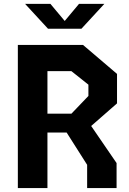

<svg xmlns="http://www.w3.org/2000/svg" viewBox="-20 -959 660 979"><path d="M129.1 -379.3H344.1L430.8 -469.8V-527.3L344.1 -596.2H129.1V-730H403.2L576.7 -582.2V-431.9L406.7 -283.1H129.1ZM71 -730H221.9V0H71ZM424.3 -118.6 287.8 -333.5H433.3L574.4 -127.6V0H424.3ZM224.8 -812.5H395.2L512.2 -939.4H383L310 -852.1L237 -939.4H107.8Z"/></svg>

Font: Monaspace Krypton Var ExLight
Style: Regular
Weight: 200
Designer: Riley Cran and the Lettermatic Team
Version: Version 1.200 (Monaspace Krypton Var)